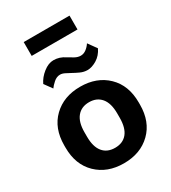

<svg xmlns="http://www.w3.org/2000/svg" viewBox="-226 -1056 1054 1184"><g transform="rotate(-30 301.0 -463.5)"><path d="M35.6 -250Q35.6 -128.4 109.3 -56.9Q182.9 14.6 300.8 14.6Q418.7 14.6 492.3 -56.9Q565.9 -128.4 565.9 -250V-265.6Q565.9 -387.2 492.3 -458.6Q418.7 -530 300.8 -530Q182.9 -530 109.3 -458.6Q35.6 -387.2 35.6 -265.6ZM184.1 -273.7Q184.1 -345.5 215 -382.7Q245.8 -419.9 300.8 -419.9Q355.5 -419.9 386.4 -382.7Q417.2 -345.5 417.2 -273.7V-241.9Q417.2 -169.9 387 -132.7Q356.7 -95.5 300.8 -95.5Q244.9 -95.5 214.5 -132.7Q184.1 -169.9 184.1 -241.9ZM112.8 -658.2 152.8 -603Q162.8 -617.7 184.4 -637.1Q206.1 -656.5 231 -656.5Q246.6 -656.5 264.5 -647.2Q282.5 -637.9 300.8 -628.2Q317.4 -618.7 342.4 -607.2Q367.4 -595.7 393.6 -595.7Q424.1 -595.7 459.5 -616.9Q494.9 -638.2 515.1 -680.2L471.7 -740.7Q459.5 -721.4 441 -707.4Q422.6 -693.4 401.1 -693.4Q380.9 -693.4 359.9 -705Q338.9 -716.6 321 -728Q301.3 -741.2 281.4 -747.6Q261.5 -753.9 239.5 -753.9Q203.9 -753.9 167.1 -724.9Q130.4 -695.8 112.8 -658.2ZM463.9 -942.4H137.7V-843.8H463.9Z"/></g></svg>

Font: Roboto Flex
Style: Regular
Weight: 400
Designer: Berlow after Robertson
Foundry: Google
Version: Version 3.200;gftools[0.9.32]